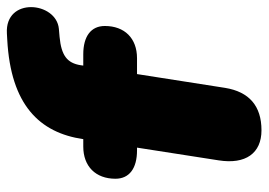

<svg xmlns="http://www.w3.org/2000/svg" viewBox="-128 -622 760 543"><g transform="rotate(-90 251.5 -350.0)"><path d="M155 10C224 10 264 -25 275 -93L314 -342H359C415 -342 450 -377 450 -433C450 -472 421 -494 370 -494H338L339 -501C345 -540 367 -556 419 -561L442 -563C519 -570 533 -716 429 -710L411 -709C227 -699 148 -618 130 -494H109C53 -494 18 -459 18 -403C18 -364 47 -342 98 -342H106L70 -111C58 -35 90 10 155 10Z"/></g></svg>

Font: SN Pro Black
Style: Italic
Weight: 900
Italic angle: -9°
Designer: Tobias Whetton
Foundry: Supernotes
Version: Version 1.001;Glyphs 3.2 (3249)